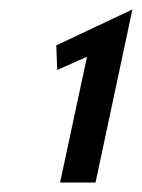

<svg xmlns="http://www.w3.org/2000/svg" viewBox="-20 -685 300 406"><path d="M182 -299H107L164 -565L101 -537L99 -589L260 -665Z"/></svg>

Font: Quattrocento Sans
Style: Bold Italic
Weight: 700
Designer: Pablo Impallari
Foundry: Pablo Impallari, Igino Marini, Brenda Gallo
Version: Version 2.000